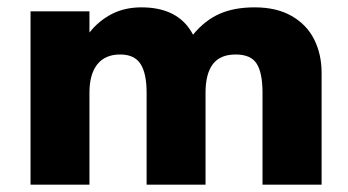

<svg xmlns="http://www.w3.org/2000/svg" viewBox="-20 -505 952 525"><path d="M63.5 -474.1H224.6V-416Q250 -448.2 285.6 -466.6Q321.3 -484.9 366.7 -484.9Q468.8 -484.9 507.8 -410.2Q541 -450.2 581.1 -467.5Q621.1 -484.9 676.3 -484.9Q736.3 -484.9 777.3 -461.4Q818.4 -438 838.9 -397.5Q859.4 -356.9 859.4 -305.2V0H697.8V-251.5Q697.8 -305.7 681.9 -330.8Q666 -356 624.5 -356Q582 -356 562 -329.6Q542 -303.2 542 -251.5V0H380.9V-251.5Q380.9 -304.2 364.3 -330.1Q347.7 -356 308.6 -356Q267.6 -356 246.1 -329.1Q224.6 -302.2 224.6 -251.5V0H63.5Z"/></svg>

Font: Glacial Indifference
Style: Bold
Weight: 700
Designer: Alfredo Marco Pradil
Foundry: Alfredo Marco Pradil
Version: Version 1.312